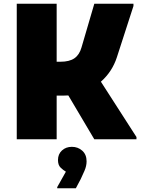

<svg xmlns="http://www.w3.org/2000/svg" viewBox="-20 -740 764 1020"><path d="M69 0V-720H281V-412H301Q349 -412 375.5 -430.5Q402 -449 413 -488L481 -720H689V-708L601 -436Q576 -359 516 -306L705 -12V0H481L343 -233Q328 -232 313 -232H281V0ZM330 172Q316 164 302 150.5Q288 137 288 110Q288 79 309 59.5Q330 40 362 40Q394 40 417 60.5Q440 81 440 117Q440 142 428.5 168Q417 194 409 211L383 260H284V254Z"/></svg>

Font: Kufam Black
Style: Regular
Weight: 900
Designer: Wael Morcos, Artur Schmal
Foundry: Original Type
Version: Version 1.301; ttfautohint (v1.8.3)